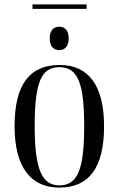

<svg xmlns="http://www.w3.org/2000/svg" viewBox="-20 -839 537 869"><path d="M127 -799H372V-819H127ZM248 -612C271 -612 291 -627 291 -665C291 -704 271 -718 248 -718C225 -718 205 -704 205 -665C205 -627 225 -612 248 -612ZM248 10C382 10 451 -78 451 -268C451 -454 379 -545 250 -545C113 -545 46 -455 46 -268C46 -80 121 10 248 10ZM249 0C169 0 137 -74 137 -268C137 -464 166 -535 248 -535C332 -535 361 -464 361 -268C361 -74 332 0 249 0Z"/></svg>

Font: Noto Serif Display Condensed
Style: Regular
Weight: 400
Width: 3
Designer: Monotype Design Team
Foundry: Monotype Imaging Inc.
Version: Version 2.009